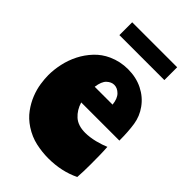

<svg xmlns="http://www.w3.org/2000/svg" viewBox="-237 -891 996 996"><g transform="rotate(45 261.0 -392.5)"><path d="M230 -315Q243 -272 273 -245Q303 -218 356 -218Q372 -218 390.5 -220.5Q409 -223 427 -227.5Q445 -232 461 -237.5Q477 -243 489 -248Q491 -219 491.5 -186.5Q492 -154 492 -122Q492 -69 489 -27Q411 11 314 11Q269 11 223 1Q177 -9 134 -37Q96 -62 71.5 -95.5Q47 -129 33 -164.5Q19 -200 14 -234Q9 -268 9 -295Q9 -335 18.5 -378.5Q28 -422 48 -461.5Q68 -501 99 -534Q130 -567 172 -586Q223 -609 280 -609Q340 -609 388 -585Q436 -561 466 -519Q495 -479 502.5 -430Q510 -381 510 -315ZM287 -501Q266 -501 247 -483.5Q228 -466 222 -422H353Q349 -462 329.5 -481.5Q310 -501 287 -501ZM453 -796V-702H123V-796Z"/></g></svg>

Font: Ranchers
Style: Regular
Weight: 400
Designer: Pablo Impallari, Brenda Gallo
Foundry: Pablo Impallari, Brenda Gallo
Version: Version 1.000; ttfautohint (v0.8) -G 200 -r 50